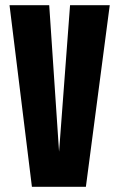

<svg xmlns="http://www.w3.org/2000/svg" viewBox="-20 -720 490 740"><path d="M250 -700H403L311 0H103L16.7 -700H169.7L210 -100.1H205Z"/></svg>

Font: League Mono Thin Condensed
Style: Regular
Weight: 100
Width: 1
Designer: Tyler Finck
Foundry: The League of Moveable Type / Tyler Finck
Version: Version 2.300;RELEASE